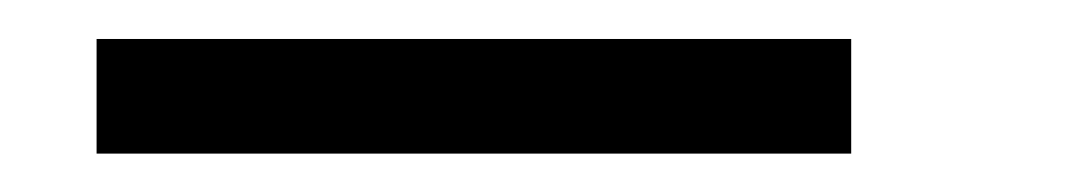

<svg xmlns="http://www.w3.org/2000/svg" viewBox="-20 -420 559 99"><path d="M29.8 -399.9H418.9V-340.8H29.8Z"/></svg>

Font: PoppinsZ Light
Style: Regular
Weight: 300
Designer: Ninad Kale (Devanagari), Jonny Pinhorn (Latin)
Foundry: Indian Type Foundry
Version: Version 3.002;FEAKit 1.0